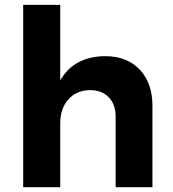

<svg xmlns="http://www.w3.org/2000/svg" viewBox="-20 -777 718 797"><path d="M416 -543.9Q506.8 -543.9 559.8 -488.3Q612.8 -432.6 612.8 -337.9V0H460V-293Q460 -343.8 431.4 -373.3Q402.8 -402.8 354 -402.8Q296.9 -402.3 263.4 -364Q230 -325.7 230 -265.1V0H76.2V-756.8H230V-442.9Q286.6 -542.5 416 -543.9Z"/></svg>

Font: Montserrat arm SemiBold
Style: Regular
Weight: 600
Designer: Julieta Ulanovsky
Foundry: Julieta Ulanovsky
Version: Version 6.000;PS 006.000;hotconv 1.0.88;makeotf.lib2.5.64775